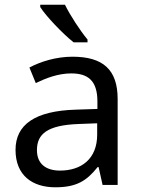

<svg xmlns="http://www.w3.org/2000/svg" viewBox="-20 -786 601 816"><path d="M256 -766H151V-756C174 -719 247 -642 293 -606H352V-618C321 -655 278 -721 256 -766ZM288 -545C218 -545 152 -524 105 -499L132 -433C176 -454 227 -474 283 -474C353 -474 394 -444 394 -355V-323L303 -320C128 -315 46 -256 46 -149C46 -40 118 10 215 10C305 10 348 -17 395 -76H399L416 0H480V-365C480 -490 418 -545 288 -545ZM314 -259 393 -262V-214C393 -110 325 -61 235 -61C177 -61 137 -88 137 -148C137 -216 180 -254 314 -259Z"/></svg>

Font: Noto Sans Caucasian Albanian
Style: Regular
Weight: 400
Designer: Monotype Design Team
Foundry: Monotype Imaging Inc.
Version: Version 2.005